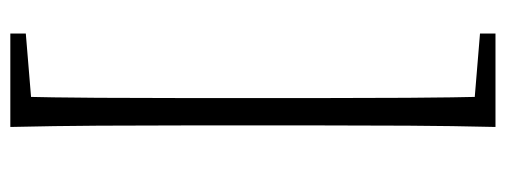

<svg xmlns="http://www.w3.org/2000/svg" viewBox="-324 -485 980 372"><g transform="rotate(90 166.0 -299.0)"><path d="M226 -769Q224 -686 223.5 -600Q223 -514 223 -428V-170Q223 -85 223.5 0.5Q224 86 226 171H167Q169 88 169.5 2Q170 -84 170 -170V-428Q170 -513 169.5 -598.5Q169 -684 167 -769ZM197 -769V-728H178L45 -739V-769ZM197 130V171H45V141L178 130Z"/></g></svg>

Font: Noto Serif KR
Style: Regular
Weight: 200
Designer: Ryoko NISHIZUKA 西塚涼子 (kana & ideographs); Frank Grießhammer (Latin, Greek & Cyrillic); Wenlong ZHANG 张文龙 (bopomofo); San
Foundry: Adobe
Version: Version 2.001;hotconv 1.1.0;makeotfexe 2.6.0